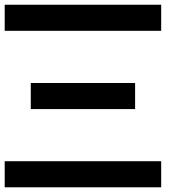

<svg xmlns="http://www.w3.org/2000/svg" viewBox="-20 -798 818 818"><path d="M666.7 -666.7H0V-777.8H666.7ZM666.7 0H0V-111.1H666.7ZM555.6 -333.3H111.1V-444.4H555.6Z"/></svg>

Font: Pixeloid Sans
Style: Bold
Weight: 700
Monospace: yes
Designer: GGBot
Version: 0.3